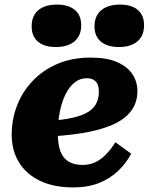

<svg xmlns="http://www.w3.org/2000/svg" viewBox="-20 -803 648 837"><path d="M299 14Q215 14 155 -14.5Q95 -43 63 -95Q31 -147 31 -216Q31 -283 54.5 -343.5Q78 -404 123 -451Q168 -498 231.5 -525Q295 -552 375 -552Q445 -552 490 -532.5Q535 -513 557 -480Q579 -447 579 -406Q579 -355 551 -318.5Q523 -282 469 -258.5Q415 -235 337 -222.5Q259 -210 157 -206L161 -275Q226 -277 273 -285Q320 -293 350.5 -307.5Q381 -322 396 -345.5Q411 -369 411 -403Q411 -422 405.5 -435Q400 -448 388 -455Q376 -462 358 -462Q329 -462 306 -444Q283 -426 266.5 -393.5Q250 -361 241 -317Q232 -273 232 -221Q232 -172 244 -142Q256 -112 280 -98Q304 -84 340 -84Q374 -84 400 -98Q426 -112 446.5 -134.5Q467 -157 483 -183L552 -133Q529 -90 494 -57Q459 -24 411 -5Q363 14 299 14ZM223 -598Q275 -598 304.5 -622.5Q334 -647 334 -693Q334 -737 306 -760Q278 -783 228 -783Q176 -783 147 -758.5Q118 -734 118 -688Q118 -644 146 -621Q174 -598 223 -598ZM498 -598Q550 -598 579 -622.5Q608 -647 608 -693Q608 -737 580.5 -760Q553 -783 503 -783Q451 -783 421.5 -758.5Q392 -734 392 -688Q392 -644 420.5 -621Q449 -598 498 -598Z"/></svg>

Font: Roboto Serif 20pt ExtraBold
Style: Italic
Weight: 800
Italic angle: -10°
Version: Version 1.007